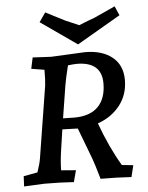

<svg xmlns="http://www.w3.org/2000/svg" viewBox="-52 -760 621 807"><g transform="rotate(-5 258.5 -356.5)"><path d="M178 -529 321 -536Q393 -536 435.5 -502Q478 -468 478 -405.5Q478 -343 442.5 -298Q407 -253 349 -233Q387 -129 434 -50L482 -45L470 4Q411 0 340 0Q320 -69 313 -87L263 -219H260Q242 -219 198 -221L185 -133Q178 -85 178 -50L240 -45L227 4Q173 0 103 0L17 4L19 -39L78 -50Q91 -88 94 -110L142 -410Q145 -432 145 -477L90 -486L100 -533Q148 -530 178 -529ZM282 -490Q269 -490 245 -487Q232 -435 227 -405L205 -267Q224 -266 252 -266Q319 -266 353 -300.5Q387 -335 387 -399Q387 -490 282 -490ZM462 -717 479 -678 295 -571 142 -678 169 -717 249 -676 307 -651Q351 -669 372 -676Z"/></g></svg>

Font: Andada SC
Style: Italic
Weight: 400
Italic angle: -8.29999°
Designer: Carolina Giovagnoli
Foundry: Carolina Giovagnoli
Version: Version 1.003